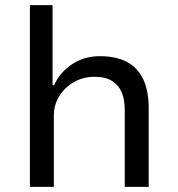

<svg xmlns="http://www.w3.org/2000/svg" viewBox="-20 -725 691 745"><path d="M96 0V-705H184V-395H190Q213 -445 260 -476Q307 -507 367 -507Q430 -507 472 -485Q514 -463 535.5 -418Q557 -373 557 -305V0H464V-301Q464 -338 452.5 -366Q441 -394 415.5 -410.5Q390 -427 347 -427Q302 -427 266 -406Q230 -385 209.5 -351Q189 -317 189 -278V0Z"/></svg>

Font: Nunito Sans 6pt
Style: Regular
Weight: 400
Version: Version 3.101;gftools[0.9.27]